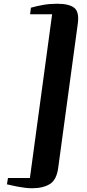

<svg xmlns="http://www.w3.org/2000/svg" viewBox="-20 -859 463 1024"><path d="M285 -839Q349 -839 376.5 -816.8Q404 -794.5 394.5 -730L290.5 35.5Q282 100.5 245.5 122.8Q209 145 151 145Q133 145 113 142.5Q93 140 74.5 136.5Q56 133 41 129.5Q26 126 17 124L22.5 90.5H139.5L258 -783H140.5L145 -818Q176.5 -827 211 -833Q245.5 -839 285 -839Z"/></svg>

Font: Merriweather 96pt Black
Style: Italic
Weight: 900
Italic angle: -7.8°
Version: Version 2.101